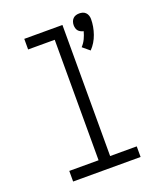

<svg xmlns="http://www.w3.org/2000/svg" viewBox="-141 -848 781 936"><g transform="rotate(-20 250.0 -380.0)"><path d="M374 -571 338 -601Q352 -616 360.5 -634Q369 -652 374 -671Q366 -673 359 -676.5Q352 -680 347 -686Q342 -692 340 -700Q338 -708 338 -715Q338 -724 341 -733Q344 -742 350.5 -748.5Q357 -755 365.5 -757.5Q374 -760 383 -760Q392 -760 400.5 -757.5Q409 -755 415.5 -748.5Q422 -742 425 -733Q428 -724 428 -715Q428 -676 414.5 -637.5Q401 -599 374 -571ZM75 0V-55H227V-680H89V-735H287V-55H425V0Z"/></g></svg>

Font: Iosevka Custom Light
Style: Regular
Weight: 300
Monospace: yes
Designer: Belleve Invis
Foundry: Belleve Invis
Version: Version 27.3.5